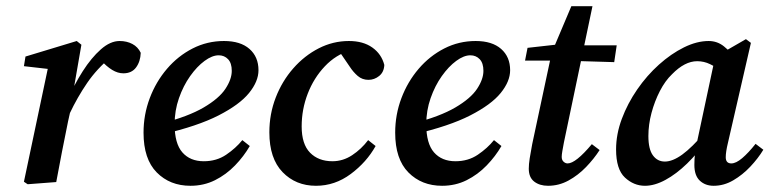

<svg xmlns="http://www.w3.org/2000/svg" viewBox="-20 -586 2477 618"><path d="M204 -220 198 -265Q219 -314 246.5 -357Q274 -400 304.5 -427Q335 -454 365 -454Q388 -454 406 -444.5Q424 -435 433 -416Q432 -388 418 -369Q404 -350 377 -350Q359 -350 341 -361Q323 -372 305 -392L293 -405L338 -403Q292 -365 260.5 -319Q229 -273 204 -220ZM57 -1 137 -380 171 -360 57 -373 62 -404 227 -454 242 -442 216 -292 218 -280 199 -195Q189 -146 179.5 -97.5Q170 -49 161 0L69 7Z M593 12Q527 12 484.5 -31Q442 -74 442 -159Q442 -217 462 -270Q482 -323 517.5 -364.5Q553 -406 600 -430Q647 -454 701 -454Q754 -454 783 -428.5Q812 -403 812 -360Q812 -324 781.5 -286.5Q751 -249 683.5 -214.5Q616 -180 504 -154L501 -189Q586 -211 635.5 -240Q685 -269 705.5 -300Q726 -331 726 -358Q726 -383 714 -395.5Q702 -408 684 -408Q663 -408 638.5 -390Q614 -372 592 -341Q570 -310 556 -270Q542 -230 542 -186Q542 -124 567 -95.5Q592 -67 636 -67Q677 -67 708 -88Q739 -109 760 -135L784 -116Q765 -83 736.5 -53.5Q708 -24 672 -6Q636 12 593 12Z M997 12Q932 12 889.5 -32Q847 -76 847 -160Q847 -219 867.5 -272Q888 -325 924 -366Q960 -407 1006 -430.5Q1052 -454 1103 -454Q1149 -454 1178.5 -433Q1208 -412 1217 -377Q1216 -354 1200.5 -341.5Q1185 -329 1166 -329Q1146 -329 1131.5 -341.5Q1117 -354 1106 -371L1065 -431L1108 -424Q1061 -410 1025.5 -372.5Q990 -335 970.5 -284.5Q951 -234 951 -179Q951 -122 978 -94.5Q1005 -67 1050 -67Q1084 -67 1113.5 -86.5Q1143 -106 1165 -135L1189 -116Q1160 -64 1109 -26Q1058 12 997 12Z M1403 12Q1337 12 1294.5 -31Q1252 -74 1252 -159Q1252 -217 1272 -270Q1292 -323 1327.5 -364.5Q1363 -406 1410 -430Q1457 -454 1511 -454Q1564 -454 1593 -428.5Q1622 -403 1622 -360Q1622 -324 1591.5 -286.5Q1561 -249 1493.5 -214.5Q1426 -180 1314 -154L1311 -189Q1396 -211 1445.5 -240Q1495 -269 1515.5 -300Q1536 -331 1536 -358Q1536 -383 1524 -395.5Q1512 -408 1494 -408Q1473 -408 1448.5 -390Q1424 -372 1402 -341Q1380 -310 1366 -270Q1352 -230 1352 -186Q1352 -124 1377 -95.5Q1402 -67 1446 -67Q1487 -67 1518 -88Q1549 -109 1570 -135L1594 -116Q1575 -83 1546.5 -53.5Q1518 -24 1482 -6Q1446 12 1403 12Z M1670 -391 1678 -432 1794 -445V-440H1965L1957 -386L1789 -391ZM1693 -122 1756 -417 1819 -566H1887L1795 -127Q1792 -111 1790 -99.5Q1788 -88 1788 -81Q1788 -71 1794 -65.5Q1800 -60 1807 -60Q1833 -60 1885 -122L1910 -103Q1892 -75 1866.5 -48.5Q1841 -22 1810 -5Q1779 12 1744 12Q1717 12 1699.5 -1.5Q1682 -15 1682 -43Q1682 -57 1685 -76.5Q1688 -96 1693 -122Z M2056 12Q2020 12 1991.5 -14.5Q1963 -41 1963 -105Q1963 -154 1981.5 -203.5Q2000 -253 2031 -298Q2062 -343 2101 -378Q2140 -413 2181.5 -433.5Q2223 -454 2261 -454Q2289 -454 2310.5 -436.5Q2332 -419 2352 -393L2302 -357Q2285 -370 2265.5 -379.5Q2246 -389 2224 -389Q2184 -389 2143 -347Q2121 -326 2104 -293Q2087 -260 2077 -222.5Q2067 -185 2067 -148Q2067 -106 2081.5 -86Q2096 -66 2120 -66Q2145 -66 2176 -88.5Q2207 -111 2249 -160L2255 -135Q2226 -93 2191.5 -59.5Q2157 -26 2122 -7Q2087 12 2056 12ZM2277 12Q2250 12 2232.5 -4.5Q2215 -21 2215 -55Q2215 -74 2217 -91.5Q2219 -109 2224 -131L2282 -403L2381 -460L2397 -448L2323 -126Q2316 -97 2316 -80Q2316 -60 2334 -60Q2349 -60 2369 -77Q2389 -94 2412 -123L2437 -104Q2420 -76 2395 -49.5Q2370 -23 2340 -5.5Q2310 12 2277 12Z"/></svg>

Font: Lisu Bosa ExtraBold
Style: Italic
Weight: 800
Italic angle: -19°
Designer: David Morse, Annie Olsen, Victor Gaultney, Frank Grießhammer (Latin)
Foundry: SIL International
Version: Version 2.000